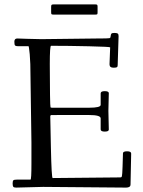

<svg xmlns="http://www.w3.org/2000/svg" viewBox="-20 -842 645 868"><path d="M211.2 -788.1V-811Q211.2 -817.9 213.1 -819.9Q215.1 -822 221.2 -822H412.1Q417.5 -822 419.3 -820.1Q421.1 -818.1 421.1 -812V-787.1Q421.1 -779.8 419.8 -778Q418.5 -776.1 412.1 -776.1H221.2Q214.1 -776.1 212.6 -778.1Q211.2 -780 211.2 -788.1ZM175 2.9 53 6.1Q42.7 6.1 39.9 2.2Q37.1 -1.7 37.1 -13.1Q37.1 -24.4 40.9 -27.2Q44.7 -30 56.9 -30H117.9Q122.1 -30 122.1 -102.1V-198L117.9 -491.9Q117.9 -560.5 114.4 -596.8Q110.8 -633.1 108.9 -633.1H62Q52 -633.1 48.5 -636Q44.9 -638.9 44.9 -653.4Q44.9 -668 58.1 -668L102.1 -666.5Q146 -665 167 -665L418.9 -668Q469.7 -668 474.6 -669.4Q479.7 -670.9 479.7 -676Q480 -677.2 480.5 -680.3Q481 -683.3 481.4 -685.2Q481.9 -687 483.4 -689.5Q485.8 -693.1 496.7 -693.1Q507.6 -693.1 511.8 -690.6Q516.1 -688 516.1 -679L512 -547.1Q512 -540 508.1 -538Q504.2 -535.9 492.9 -535.9Q475.1 -535.9 475.1 -551L478 -627.9Q478 -630.6 382.6 -632.8Q287.1 -635 210.9 -635Q205.1 -635 205.1 -551.5Q205.1 -468 206.1 -413.3Q207 -358.6 208.4 -356.8Q209.7 -355 216.1 -355H383.1Q435.1 -355 435.1 -367.9V-419.9Q435.1 -429.9 453.5 -429.9Q471.9 -429.9 471.9 -420.9L470 -341.1L471.9 -256.1Q471.9 -247.1 453.5 -247.1Q435.1 -247.1 435.1 -257.1V-306.9Q435.1 -322 383.1 -322Q298.3 -322 255.6 -322Q212.9 -322 211.5 -321.9Q210.2 -321.8 209.7 -321.3Q209.2 -320.8 208.5 -319.9Q207.8 -319.1 207.6 -317.7Q207.5 -316.4 207.3 -314.6Q207 -312.7 210.1 -174.9Q213.1 -37.1 218 -37.1L523.9 -40Q529.1 -40 530.3 -43Q531.5 -45.9 532.7 -59.6Q533.9 -73.2 535.9 -148.9Q535.9 -158 554.4 -158Q573 -158 573 -147.9L570.1 -8.1Q570.1 6.1 550 6.1Z"/></svg>

Font: Fanwood Text
Style: Regular
Weight: 400
Version: Version 1.1001